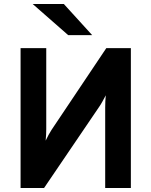

<svg xmlns="http://www.w3.org/2000/svg" viewBox="-20 -941 758 961"><path d="M83 0V-700H211.5V-294.5Q211.5 -285 210.8 -267.8Q210 -250.5 208.5 -237Q214 -249.5 223.2 -266Q232.5 -282.5 238 -291L512 -700H635V0H506.5V-403Q506.5 -435.5 509.5 -464Q503.5 -452 493.2 -433.8Q483 -415.5 476.5 -406.5L200.5 0ZM321.5 -765 143.5 -921H299.5L441.5 -765Z"/></svg>

Font: Overpass
Style: Bold
Weight: 700
Designer: Delve Withrington, Dave Bailey, Thomas Jockin
Foundry: Delve Fonts LLC
Version: Version 4.000; ttfautohint (v1.8.3)